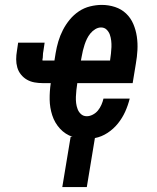

<svg xmlns="http://www.w3.org/2000/svg" viewBox="-20 -558 640 783"><path d="M234 205 268 0H276Q246 -10 224.5 -33.5Q203 -57 193 -88Q183 -119 182.5 -152Q182 -185 187 -219H155Q137 -219 120.5 -222Q104 -225 90 -233Q76 -241 65.5 -254Q55 -267 50.5 -283Q46 -299 46 -316Q46 -333 49 -350L54 -384H162L157 -350Q155 -341 155 -332Q155 -323 153 -314Q153 -314 153 -313.5Q153 -313 153 -313Q153 -312 153.5 -311.5Q154 -311 155 -311H202L207 -342Q211 -366 218 -389.5Q225 -413 236.5 -435.5Q248 -458 264.5 -478Q281 -498 302 -512Q323 -526 347.5 -532Q372 -538 395 -538Q423 -538 449 -529.5Q475 -521 494 -503Q513 -485 523.5 -460.5Q534 -436 538 -409Q542 -382 540.5 -354Q539 -326 534 -298L521 -219H295V-217Q293 -204 291.5 -190.5Q290 -177 289.5 -163.5Q289 -150 290.5 -137.5Q292 -125 296.5 -113Q301 -101 310.5 -92.5Q320 -84 334 -84Q346 -84 358.5 -90.5Q371 -97 379.5 -107.5Q388 -118 393.5 -130.5Q399 -143 402 -156H509Q502 -128 490.5 -102.5Q479 -77 461 -54.5Q443 -32 418.5 -16Q394 0 367 5L334 205ZM310 -311H429V-313Q431 -326 432.5 -339.5Q434 -353 434.5 -366Q435 -379 433.5 -392Q432 -405 428 -416.5Q424 -428 415 -437Q406 -446 392 -446Q380 -446 368.5 -439Q357 -432 348.5 -421.5Q340 -411 334.5 -399.5Q329 -388 325 -376Q321 -364 318 -351.5Q315 -339 313 -327Z"/></svg>

Font: Iosevka Curly SmBdExObl
Style: Regular
Weight: 600
Width: 7
Italic angle: -9°
Monospace: yes
Designer: Belleve Invis
Foundry: Belleve Invis
Version: Version 11.1.0; ttfautohint (v1.8.3)